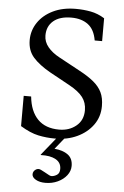

<svg xmlns="http://www.w3.org/2000/svg" viewBox="-63 -754 683 1055"><g transform="rotate(5 279.0 -226.5)"><path d="M259 10Q212 10 167 0.5Q122 -9 68 -42V-209H109Q117 -128 159.5 -84.5Q202 -41 278 -41Q333 -41 371.5 -72.5Q410 -104 410 -159Q410 -201 387 -231Q364 -261 313 -289L202 -350Q140 -385 107 -422.5Q74 -460 74 -517Q74 -570 103.5 -614Q133 -658 186.5 -684Q240 -710 312 -710Q355 -710 394.5 -702.5Q434 -695 471 -672V-546H430Q420 -606 384 -633Q348 -660 292 -660Q228 -660 193 -630.5Q158 -601 158 -550Q158 -515 181.5 -486.5Q205 -458 244 -437L360 -374Q409 -348 440 -322.5Q471 -297 486 -266Q501 -235 501 -190Q501 -131 468.5 -86Q436 -41 381.5 -15.5Q327 10 259 10ZM228 257Q196 257 175 245Q154 233 154 216Q154 200 168 190Q182 180 198 188L221 200Q235 207 243 212Q251 217 258 217Q272 217 287.5 207.5Q303 198 303 174Q303 139 272.5 122Q242 105 190 107L189 105L281 -9L316 -1L262 66Q309 70 336.5 90.5Q364 111 364 152Q364 180 345.5 204Q327 228 296 242.5Q265 257 228 257Z"/></g></svg>

Font: Hedvig Letters Serif 12pt
Style: Regular
Weight: 400
Designer: Alexander Örn & Tor Weibull
Foundry: Kanon Foundry
Version: Version 1.000; ttfautohint (v1.8.4.7-5d5b)